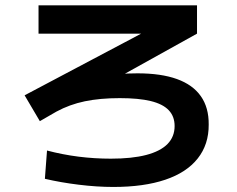

<svg xmlns="http://www.w3.org/2000/svg" viewBox="-20 -703 904 731"><path d="M150.9 -22.3 159 -129.9Q217.8 -114.4 278.8 -106.6Q339.8 -98.9 402.1 -98.9Q482.4 -98.9 536.6 -113Q590.7 -127.2 617.8 -154.8Q644.8 -182.4 644.8 -223.2Q644.8 -259.7 622.5 -283.3Q600.2 -306.9 554.1 -318.2Q507.9 -329.4 435.9 -329.4Q361.2 -329.4 303.1 -317.4Q245.1 -305.3 194.9 -278.1L131.7 -241.7L73.7 -340.1L560.7 -597.8L561.2 -574.9H126.7V-682.6H730.1V-574.9L265.4 -316.7L216.2 -383.4Q261.4 -400 347.3 -411.9Q433.1 -423.8 503.3 -423.8Q593.2 -423.8 653.5 -402.1Q713.9 -380.4 744.5 -337Q775.2 -293.5 774.6 -228.9Q775.2 -153.2 732.8 -99.7Q690.5 -46.1 609.1 -18.7Q527.7 8.8 411.4 8.8Q348.8 8.8 279.5 0.2Q210.1 -8.3 150.9 -22.3Z"/></svg>

Font: Pretendard GOV Variable
Style: Regular
Weight: 400
Designer: Base glyphs from Inter by Rasmus Andersson; Hangul glyphs from Noto Sans CJK(Source Han Sans) by Jang Soo-young and Kang
Foundry: Kil Hyung-jin
Version: Version 1.307;Glyphs 3.2 (3192)